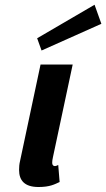

<svg xmlns="http://www.w3.org/2000/svg" viewBox="-20 -768 441 797"><path d="M400.8 -669.2 372.5 -748.3 134.2 -609.2 152.5 -558.3ZM281.7 -500H148.3L63.3 -100C60 -86.7 59.2 -74.2 59.2 -62.5C59.2 -19.2 81.7 8.3 140 8.3C187.5 8.3 207.5 -3.3 227.5 -12.5L221.7 -83.3C221.7 -83.3 211.7 -76.7 204.2 -79.2C199.2 -80.8 196.7 -85 196.7 -93.3C196.7 -98.3 197.5 -105.8 200 -116.7Z"/></svg>

Font: BoonHome
Style: Bold Oblique
Weight: 700
Italic angle: -12°
Designer: Sungsit Sawaiwan
Foundry: Sungsit Sawaiwan
Version: Version 0.2